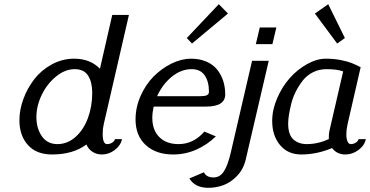

<svg xmlns="http://www.w3.org/2000/svg" viewBox="-20 -732 1777 922"><path d="M73.2 -154.8Q73.2 -205.1 92.5 -257.3Q111.8 -309.6 145.3 -352.5Q178.7 -395.5 229 -422.9Q279.3 -450.2 335.9 -450.2Q413.1 -450.2 460 -401.9L519 -660.2H599.1L478 -134.8Q473.1 -113.3 473.1 -88.9Q473.1 -40 494.1 -40Q507.8 -40 518.8 -47.1Q529.8 -54.2 532.2 -64H565.9Q559.6 -33.2 531.2 -11.7Q502.9 9.8 469.2 9.8Q443.4 9.8 423.8 -3.2Q404.3 -16.1 395 -38.1Q330.6 9.8 230 9.8Q154.8 9.8 114 -35.6Q73.2 -81.1 73.2 -154.8ZM422.9 -286.1Q422.9 -337.4 403.1 -368.7Q383.3 -399.9 338.9 -399.9Q292.5 -399.9 249.3 -364.7Q206.1 -329.6 180.4 -276.4Q154.8 -223.1 154.8 -169.9Q154.8 -115.2 181.2 -77.6Q207.5 -40 255.9 -40Q304.2 -40 343 -74.7Q381.8 -109.4 402.3 -165.3Q422.9 -221.2 422.9 -286.1Z M630.9 0ZM1030.8 -711.9 1074.7 -667 901.9 -522.9 877 -549.3ZM1061.5 -278.8Q1061.5 -220.2 969.7 -220.2H717.8Q711.4 -190.9 711.4 -166Q711.4 -107.4 745.1 -73.7Q778.8 -40 837.4 -40Q909.2 -40 961.4 -100.1L1016.6 -77.1Q975.6 -37.1 923.1 -13.7Q870.6 9.8 811.5 9.8Q729 9.8 679.9 -35.4Q630.9 -80.6 630.9 -158.2Q630.9 -216.3 655 -271Q679.2 -325.7 717.5 -364.5Q755.9 -403.3 803.7 -426.8Q851.6 -450.2 897.5 -450.2Q938.5 -450.2 970.7 -436.3Q1002.9 -422.4 1022.5 -398.2Q1042 -374 1051.8 -343.8Q1061.5 -313.5 1061.5 -278.8ZM734.4 -270H941.4Q963.4 -270 973.4 -274.7Q983.4 -279.3 983.4 -291Q983.4 -341.3 962.6 -370.6Q941.9 -399.9 900.4 -399.9Q849.6 -399.9 804.9 -363.5Q760.3 -327.1 734.4 -270Z M959.5 95.2Q970.2 120.1 1006.3 120.1Q1035.6 120.1 1054.7 91.6Q1073.7 63 1088.4 0L1190.4 -439.9H1270.5L1160.2 33.2Q1149.4 80.1 1118.9 112.1Q1088.4 144 1053.2 157Q1018.1 169.9 980.5 169.9Q917 169.9 889.2 125ZM1227.5 -600.1H1307.1L1288.1 -520H1208.5Z M1287.1 0ZM1556.2 -711.9 1636.2 -549.3 1599.1 -522.9 1492.2 -667ZM1287.1 -150.9Q1287.1 -205.1 1311 -260.5Q1335 -315.9 1371.6 -357.2Q1408.2 -398.4 1454.8 -424.3Q1501.5 -450.2 1544.9 -450.2Q1583.5 -450.2 1617.2 -443.4Q1650.9 -436.5 1668.9 -429.2Q1687 -421.9 1711.9 -409.2L1648.9 -134.8Q1643.1 -108.9 1643.1 -86.9Q1643.1 -65.9 1648.7 -53Q1654.3 -40 1664.1 -40Q1677.7 -40 1688.7 -47.1Q1699.7 -54.2 1702.1 -64H1736.8Q1730.5 -33.2 1701.4 -11.7Q1672.4 9.8 1638.7 9.8Q1597.7 9.8 1574.7 -21Q1501 9.8 1426.8 9.8Q1362.3 9.8 1324.7 -35.4Q1287.1 -80.6 1287.1 -150.9ZM1627.9 -389.2Q1598.1 -399.9 1547.9 -399.9Q1512.7 -399.9 1483.4 -385.3Q1454.1 -370.6 1434.8 -346.2Q1415.5 -321.8 1400.9 -293.2Q1386.2 -264.6 1378.7 -234.1Q1371.1 -203.6 1367.4 -179.9Q1363.8 -156.2 1363.8 -138.2Q1363.8 -85.4 1388.7 -62.7Q1413.6 -40 1453.1 -40Q1506.8 -40 1559.1 -64V-76.2Q1559.1 -89.4 1562 -104Z"/></svg>

Font: Pfennig
Style: Italic
Weight: 500
Italic angle: -13°
Version: Version 20120410 ; ttfautohint (v0.8)